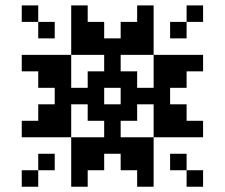

<svg xmlns="http://www.w3.org/2000/svg" viewBox="-20 -708 852 728"><path d="M250 -62.5H312.5V0H250ZM250 -125H312.5V-62.5H250ZM250 -187.5H312.5V-125H250ZM312.5 -187.5H375V-125H312.5ZM312.5 -125H375V-62.5H312.5ZM375 -187.5H437.5V-125H375ZM437.5 -187.5H500V-125H437.5ZM437.5 -125H500V-62.5H437.5ZM500 -187.5H562.5V-125H500ZM500 -125H562.5V-62.5H500ZM500 -62.5H562.5V0H500ZM187.5 -250H250V-187.5H187.5ZM125 -250H187.5V-187.5H125ZM62.5 -250H125V-187.5H62.5ZM187.5 -312.5H250V-250H187.5ZM125 -312.5H187.5V-250H125ZM187.5 -375H250V-312.5H187.5ZM187.5 -437.5H250V-375H187.5ZM125 -437.5H187.5V-375H125ZM187.5 -500H250V-437.5H187.5ZM125 -500H187.5V-437.5H125ZM62.5 -500H125V-437.5H62.5ZM125 -125H187.5V-62.5H125ZM62.5 -62.5H125V0H62.5ZM250 -562.5H312.5V-500H250ZM250 -625H312.5V-562.5H250ZM250 -687.5H312.5V-625H250ZM312.5 -562.5H375V-500H312.5ZM312.5 -625H375V-562.5H312.5ZM375 -562.5H437.5V-500H375ZM437.5 -562.5H500V-500H437.5ZM437.5 -625H500V-562.5H437.5ZM500 -562.5H562.5V-500H500ZM500 -625H562.5V-562.5H500ZM500 -687.5H562.5V-625H500ZM562.5 -500H625V-437.5H562.5ZM625 -500H687.5V-437.5H625ZM687.5 -500H750V-437.5H687.5ZM562.5 -437.5H625V-375H562.5ZM625 -437.5H687.5V-375H625ZM562.5 -375H625V-312.5H562.5ZM562.5 -312.5H625V-250H562.5ZM625 -312.5H687.5V-250H625ZM562.5 -250H625V-187.5H562.5ZM625 -250H687.5V-187.5H625ZM687.5 -250H750V-187.5H687.5ZM375 -250H437.5V-187.5H375ZM375 -312.5H437.5V-250H375ZM312.5 -312.5H375V-250H312.5ZM312.5 -375H375V-312.5H312.5ZM312.5 -437.5H375V-375H312.5ZM375 -437.5H437.5V-375H375ZM437.5 -437.5H500V-375H437.5ZM437.5 -375H500V-312.5H437.5ZM437.5 -312.5H500V-250H437.5ZM500 -375H562.5V-312.5H500ZM375 -500H437.5V-437.5H375ZM250 -375H312.5V-312.5H250ZM125 -625H187.5V-562.5H125ZM62.5 -687.5H125V-625H62.5ZM625 -625H687.5V-562.5H625ZM687.5 -687.5H750V-625H687.5ZM625 -125H687.5V-62.5H625ZM687.5 -62.5H750V0H687.5Z"/></svg>

Font: Yarndings 12
Style: Regular
Weight: 400
Designer: Sarah Cadigan-Fried
Version: Version 1.000; ttfautohint (v1.8.4.7-5d5b)